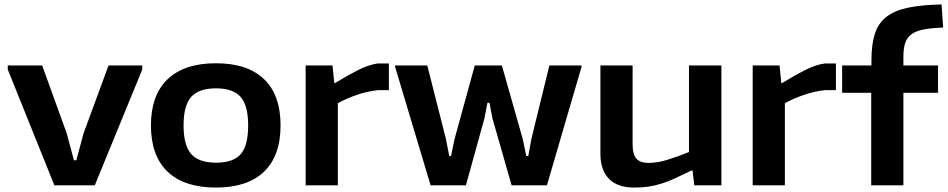

<svg xmlns="http://www.w3.org/2000/svg" viewBox="-20 -835 4269 865"><path d="M15 -522V-540H170L281 -233L313 -113H324L356 -233L469 -540H621V-522L407 0H225Z M953 10Q810 10 735 -61.5Q660 -133 660 -270Q660 -406 735 -478Q810 -550 953 -550Q1095 -550 1169.5 -478.5Q1244 -407 1244 -270Q1244 -133 1169.5 -61.5Q1095 10 953 10ZM953 -102Q1031 -102 1064.5 -140.5Q1098 -179 1098 -270Q1098 -360 1064 -398.5Q1030 -437 953 -437Q876 -437 841.5 -398.5Q807 -360 807 -270Q807 -180 841.5 -141Q876 -102 953 -102Z M1357 -540H1478L1486 -461H1490Q1547 -496 1593.5 -519.5Q1640 -543 1681 -549H1732V-429H1684Q1636 -424 1589 -408Q1542 -392 1502 -370V0H1357Z M1760 -534V-540H1905L1989 -209L2004 -132H2012L2028 -209L2119 -540H2241L2335 -209L2351 -132H2360L2374 -209L2455 -540H2600V-534L2444 0H2285L2199 -300L2185 -372H2176L2162 -300L2079 0H1920Z M2837 10Q2762 10 2723.5 -29.5Q2685 -69 2685 -142V-540H2830V-186Q2830 -140 2847 -120.5Q2864 -101 2902 -101Q2944 -101 2993 -117Q3042 -133 3084 -150V-540H3230V0H3108L3100 -67H3096Q3053 -46 3021 -31.5Q2989 -17 2960.5 -8Q2932 1 2903 5.5Q2874 10 2837 10Z M3371 -540H3492L3500 -461H3504Q3561 -496 3607.5 -519.5Q3654 -543 3695 -549H3746V-429H3698Q3650 -424 3603 -408Q3556 -392 3516 -370V0H3371Z M3905 -417H3774V-540H3906V-563Q3906 -635 3921.5 -683Q3937 -731 3974 -759.5Q4011 -788 4071.5 -800.5Q4132 -813 4222 -815L4229 -711Q4177 -709 4142.5 -702.5Q4108 -696 4087.5 -681.5Q4067 -667 4058.5 -642.5Q4050 -618 4050 -580V-540H4206V-417H4050V0H3905Z"/></svg>

Font: Encode Sans Wide
Style: SemiBold
Weight: 600
Designer: Pablo Impallari, Andres Torresi
Foundry: Pablo Impallari, Andres Torresi
Version: Version 1.000; ttfautohint (v1.00) -l 8 -r 50 -G 200 -x 14 -